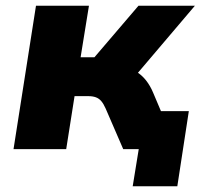

<svg xmlns="http://www.w3.org/2000/svg" viewBox="-20 -518 722 667"><path d="M441 129 462 0H419L440 -132H636L596 129ZM27 0 105 -498H289L260 -319H308L461 -498H657L437 -239L409 -284Q434 -281 453.5 -269Q473 -257 487.5 -238.5Q502 -220 512 -196L595 0H408L347 -141Q340 -157 332 -166.5Q324 -176 313 -180Q302 -184 287 -184H239L210 0Z"/></svg>

Font: Nunito Sans 10pt Black
Style: Italic
Weight: 900
Italic angle: -9°
Designer: Vernon Adams
Foundry: Vernon Adams
Version: Version 3.101;gftools[0.9.27]